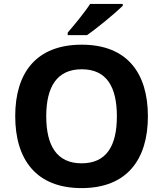

<svg xmlns="http://www.w3.org/2000/svg" viewBox="-20 -954 836 984"><path d="M609 -924V-934H442C413 -889 359 -824 327 -787V-774H426C477 -809 571 -887 609 -924ZM738 -358C738 -580 631 -725 399 -725C165 -725 58 -580 58 -359C58 -137 165 10 398 10C631 10 738 -137 738 -358ZM217 -358C217 -508 271 -599 399 -599C527 -599 579 -508 579 -358C579 -208 527 -117 398 -117C271 -117 217 -208 217 -358Z"/></svg>

Font: Noto Sans Gujarati
Style: Bold
Weight: 700
Designer: Jelle Bosma - Monotype Design Team, Universal Thirst
Foundry: Monotype Imaging Inc.
Version: Version 2.106